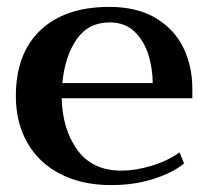

<svg xmlns="http://www.w3.org/2000/svg" viewBox="-20 -527 607 557"><path d="M538 -242H159Q161 -152 204.5 -92Q248 -32 332 -32Q373 -32 419.5 -46Q466 -60 501 -85L514 -53Q482 -26 425.5 -8Q369 10 303 10Q218 10 155.5 -22Q93 -54 59.5 -112.5Q26 -171 26 -248Q26 -372 97.5 -439.5Q169 -507 297 -507Q378 -507 432 -474.5Q486 -442 512 -388.5Q538 -335 538 -269ZM423 -286Q423 -326 411 -366.5Q399 -407 371 -434.5Q343 -462 298 -462Q236 -462 202 -412.5Q168 -363 161 -286Z"/></svg>

Font: Trirong SemiBold
Style: Regular
Weight: 600
Designer: Katatrad Team
Foundry: CadsonDemak
Version: Version 1.001